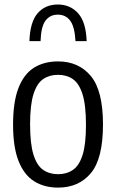

<svg xmlns="http://www.w3.org/2000/svg" viewBox="-20 -823 515 852"><path d="M237.5 9.5Q176.5 9.5 131.8 -18.5Q87 -46.5 62.5 -108Q38 -169.5 38 -270Q38 -371.5 62.2 -433.2Q86.5 -495 131.2 -522.8Q176 -550.5 237.5 -550.5Q329 -550.5 383 -485.8Q437 -421 437 -270.5Q437 -119.5 383.5 -55Q330 9.5 237.5 9.5ZM237.5 -50Q275.5 -50 303.5 -69Q331.5 -88 346.5 -135.5Q361.5 -183 361.5 -268.5Q361.5 -356.5 346.2 -404.8Q331 -453 303.2 -472Q275.5 -491 237.5 -491Q199.5 -491 171.8 -472.2Q144 -453.5 128.8 -405.8Q113.5 -358 113.5 -272Q113.5 -185 128.5 -136.8Q143.5 -88.5 171.5 -69.2Q199.5 -50 237.5 -50ZM110.5 -640.5Q113.5 -726 147.2 -764.5Q181 -803 236.5 -803Q291.5 -803 326.5 -764.2Q361.5 -725.5 364.5 -640.5H315Q311.5 -704.5 291.5 -731.2Q271.5 -758 236.5 -758Q201.5 -758 181.8 -731.2Q162 -704.5 160 -640.5Z"/></svg>

Font: Encode Sans Condensed
Style: Regular
Weight: 400
Width: 3
Designer: Multiple Designers
Foundry: Impallari Type
Version: Version 3.000; ttfautohint (v1.8.3) -l 8 -r 50 -G 200 -x 14 